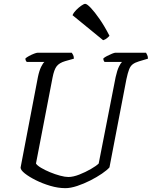

<svg xmlns="http://www.w3.org/2000/svg" viewBox="-20 -978 789 998"><path d="M320 0Q282 0 241.5 -12Q201 -24 166 -41.5Q131 -59 109 -76.5Q87 -94 87 -107L177 -577Q184 -611 194 -631Q204 -651 211 -656H119Q117 -658 114.5 -662.5Q112 -667 112 -674Q118 -680 131 -687Q144 -694 157 -699Q170 -704 176 -704H353Q356 -700 360 -692.5Q364 -685 364 -673L318 -660Q288 -651 274.5 -633.5Q261 -616 253 -574L167 -128Q173 -118 193 -106Q213 -94 239.5 -83Q266 -72 292 -65Q318 -58 335 -58Q360 -58 392 -70.5Q424 -83 452.5 -99.5Q481 -116 493 -128L581 -577Q589 -613 598.5 -632Q608 -651 614 -656H524Q522 -657 519.5 -662Q517 -667 517 -674Q523 -680 536.5 -687Q550 -694 562.5 -699Q575 -704 580 -704H739Q741 -700 745 -692.5Q749 -685 749 -673L702 -659Q682 -653 670 -644Q658 -635 651 -617Q644 -599 637 -566L549 -108Q537 -94 510 -75.5Q483 -57 449.5 -40Q416 -23 381.5 -11.5Q347 0 320 0ZM516 -769 357 -899Q363 -913 376 -926Q389 -939 402.5 -948.5Q416 -958 423 -958Q432 -958 452 -937Q472 -916 498 -878.5Q524 -841 549 -792Q545 -787 536 -779.5Q527 -772 516 -769Z"/></svg>

Font: Texturina Light
Style: Italic
Weight: 300
Italic angle: -11°
Designer: Guillermo Torres Carreño
Foundry: Omnibus-Type
Version: Version 1.002; ttfautohint (v1.8.3)